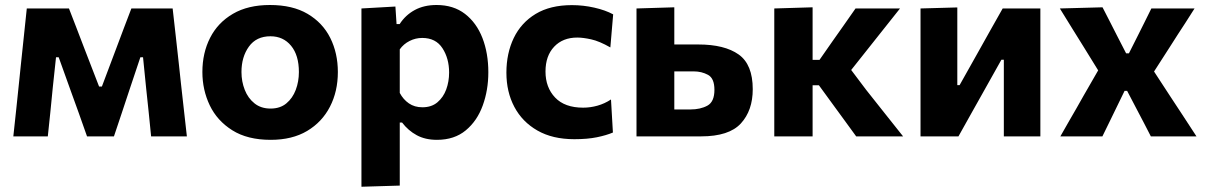

<svg xmlns="http://www.w3.org/2000/svg" viewBox="-20 -532 4704 749"><path d="M32 0Q38 -54 43.5 -107Q49 -160 54.5 -212.5L61.5 -280.5Q67 -334.5 73 -389.5Q79 -444.5 84.5 -499H249Q264 -460.5 279 -421.5Q294 -382.5 308.5 -344.5L366.5 -194.5H377.5L434 -344.5Q448.5 -383.5 463.2 -422.2Q478 -461 492.5 -499H653.5Q659.5 -445.5 665.8 -389.8Q672 -334 678 -280L685.5 -210Q691 -160 697 -107Q703 -54 709 0H569.5Q565 -47 560 -94.5Q555 -142 550 -189L538 -308.5H527.5L485 -181.5Q470 -136 455 -91Q439.5 -45.5 424.5 0H319.5Q303.5 -45.5 287.5 -90.5Q271 -135 255.5 -179L209 -308.5H198.5L186 -191.5Q181.5 -143 176.5 -95.2Q171.5 -47.5 166.5 0Z M1036 13.5Q945.5 13.5 886.2 -23.8Q827 -61 798.2 -121.2Q769.5 -181.5 769.5 -251Q769.5 -325.5 799.8 -384.8Q830 -444 888.8 -478.2Q947.5 -512.5 1033 -512.5Q1121.5 -512.5 1180.2 -477.8Q1239 -443 1268.5 -383.8Q1298 -324.5 1298 -251Q1298 -175.5 1267.2 -115.8Q1236.5 -56 1178.2 -21.2Q1120 13.5 1036 13.5ZM1035.5 -108.5Q1073 -108.5 1097.2 -128.8Q1121.5 -149 1133.8 -181.5Q1146 -214 1146 -251Q1146 -316.5 1115.5 -353.5Q1085 -390.5 1035 -390.5Q980 -390.5 951 -350.2Q922 -310 922 -251Q922 -214 934.8 -181.5Q947.5 -149 972.8 -128.8Q998 -108.5 1035.5 -108.5Z M1390 196.5V-499L1522.5 -506.5L1527 -438H1539Q1561.5 -473 1597.8 -492.8Q1634 -512.5 1683 -512.5Q1749 -512.5 1794 -477.8Q1839 -443 1862 -383.8Q1885 -324.5 1885 -250Q1885 -180.5 1863.2 -120.5Q1841.5 -60.5 1797 -23.5Q1752.5 13.5 1684.5 13.5Q1639 13.5 1605.8 -4.5Q1572.5 -22.5 1548.5 -54H1539.5V192ZM1628 -113.5Q1663.5 -113.5 1686.5 -133Q1709.5 -152.5 1720.8 -183.2Q1732 -214 1732 -249Q1732 -304 1706 -344Q1680 -384 1627 -384Q1601 -384 1577.8 -372.2Q1554.5 -360.5 1539.5 -339.5V-169.5Q1553 -144 1575 -128.8Q1597 -113.5 1628 -113.5Z M2220.5 11Q2135.5 11 2076.5 -22.8Q2017.5 -56.5 1986.5 -115Q1955.5 -173.5 1955.5 -248.5Q1955.5 -324 1984.2 -383.8Q2013 -443.5 2069.8 -477.8Q2126.5 -512 2211 -512Q2255.5 -512 2298.5 -502.2Q2341.5 -492.5 2372 -476L2361 -347Q2318 -371.5 2286.2 -378.5Q2254.5 -385.5 2232 -385.5Q2175.5 -385.5 2141.8 -349.8Q2108 -314 2108 -253Q2108 -191 2145.5 -151.5Q2183 -112 2255 -112Q2283 -112 2310.8 -119.8Q2338.5 -127.5 2363.5 -144L2371 -15Q2345 -4 2308.2 3.5Q2271.5 11 2220.5 11Z M2463 0V-499L2610.5 -503.5V-358.5H2704Q2806.5 -358.5 2861.5 -319.5Q2916.5 -280.5 2916.5 -184Q2916.5 -101 2870.2 -50.5Q2824 0 2715 0ZM2610.5 -105H2673Q2712.5 -105 2739.8 -120Q2767 -135 2767 -181.5Q2767 -226.5 2742 -240Q2717 -253.5 2686.5 -253.5H2610.5Z M3000.5 0V-499L3150 -503.5V-298.5H3177L3226.5 -369.5Q3249 -401.5 3272 -434Q3295 -466.5 3317.5 -499H3491Q3455 -453.5 3419.5 -409Q3384 -364.5 3348.5 -319.5L3300.5 -259L3358.5 -182Q3394.5 -136.5 3430.8 -90.8Q3467 -45 3503 0H3320Q3297.5 -31 3275.2 -61.5Q3253 -92 3231 -122L3174.5 -199.5H3150V0Z M3571 0V-499L3714.5 -503V-200H3723.5L3796.5 -330Q3820.5 -373 3844.2 -415.2Q3868 -457.5 3891.5 -499H4038.5V0H3896V-299H3886.5L3814.5 -170.5Q3790.5 -128 3766.5 -85Q3742.5 -42 3719 0Z M4116.5 0Q4136 -34.5 4151 -60.5Q4166 -86 4179 -109Q4192 -132 4207 -158.5L4264 -257.5L4207.5 -349Q4184 -386.5 4163.8 -419.2Q4143.5 -452 4114.5 -499L4281 -503.5Q4296.5 -473.5 4309.5 -448Q4322.5 -422 4337 -394L4373 -324H4384L4419 -393.5Q4432.5 -421.5 4445 -445.5Q4457 -469.5 4471.5 -499H4640Q4619 -466 4604 -442.5Q4588.5 -419 4575 -398Q4561.5 -377 4545 -351L4482 -253L4545 -156.5Q4569 -119.5 4592 -85Q4615 -50.5 4647.5 0H4469.5Q4455 -27.5 4443.5 -50.5Q4431.5 -73 4417 -101L4377 -177.5H4367L4331.5 -104.5Q4317.5 -75.5 4306.2 -52.5Q4295 -29.5 4280.5 0Z"/></svg>

Font: Heraclito
Style: Bold
Weight: 700
Designer: Kostas Bartsokas (font) & Cristiano Sobral (main changes)
Foundry: Kostas Bartsokas (font) & Cristiano Sobral (main changes)
Version: Version 1.00;July 8, 2020;FontCreator 13.0.0.2655 64-bit